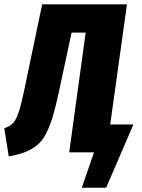

<svg xmlns="http://www.w3.org/2000/svg" viewBox="-46 -715 665 901"><path d="M471.2 -130.9H580.1L452.1 166H337.9L395 0H278.8L356 -562H290L229 -277.8Q214.4 -209.5 200.7 -165.3Q187 -121.1 169.7 -87.2Q152.3 -53.2 127.7 -33.4Q103 -13.7 72.3 -1.5Q41.5 10.7 -4.9 19L-25.9 -112.8Q2 -123.5 15.1 -137.2Q28.3 -150.9 40 -183.6Q51.8 -216.3 66.9 -288.1L151.9 -694.8H549.8Z"/></svg>

Font: Fira Sans Compressed ExtraBold
Style: Italic
Weight: 800
Width: 3
Italic angle: -8°
Designer: Carrois Corporate & Edenspiekermann AG
Foundry: Carrois Corporate GbR & Edenspiekermann AG
Version: Version 4.203;PS 004.203;hotconv 1.0.88;makeotf.lib2.5.64775